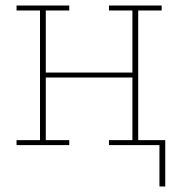

<svg xmlns="http://www.w3.org/2000/svg" viewBox="-20 -526 651 696"><path d="M558 0H375V-18H460V-245H146V-18H231V0H40V-18H125V-488H40V-506H231V-488H146V-263H460V-488H375V-506H566V-488H481V-18H579V150H558Z"/></svg>

Font: IBM Plex Serif Thin
Style: Regular
Weight: 100
Designer: Mike Abbink, Paul van der Laan, Pieter van Rosmalen
Foundry: Bold Monday
Version: Version 3.001